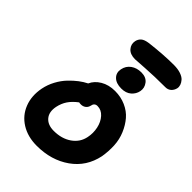

<svg xmlns="http://www.w3.org/2000/svg" viewBox="-278 -1141 1225 1225"><g transform="rotate(45 334.5 -528.0)"><path d="M344.2 -870.1Q299.8 -870.1 278.3 -894.8Q256.8 -919.4 263.2 -952.1Q267.6 -973.1 283.2 -987.1Q298.8 -1001 335 -1005.9Q452.6 -1020 545.9 -1020Q581.5 -1020 607.9 -1011Q634.3 -1002 646.7 -987.8Q659.2 -973.6 664.1 -958.7Q668.9 -943.8 666 -930.2Q660.6 -907.7 645.3 -894.3Q629.9 -880.9 607.9 -880.9Q509.8 -880.9 428.7 -875.5Q347.7 -870.1 344.2 -870.1ZM414.1 -675.8Q367.2 -675.8 343 -700.2Q318.8 -724.6 326.2 -761.2Q333.5 -797.9 362.5 -818.8Q391.6 -839.8 433.1 -839.8Q476.1 -839.8 497.3 -812Q518.6 -784.2 512.2 -751Q506.3 -719.7 481.2 -697.8Q456.1 -675.8 414.1 -675.8ZM291 -36.1Q210 -36.1 150.6 -73Q91.3 -109.9 66.2 -174.3Q41 -238.8 56.2 -316.9Q64.9 -360.4 86.2 -399.7Q107.4 -439 134.8 -467.5Q162.1 -496.1 188.7 -516.4Q215.3 -536.6 242.2 -549.8Q258.8 -587.9 300 -612.5Q341.3 -637.2 397.9 -637.2Q450.7 -637.2 495.1 -617.4Q539.6 -597.7 568.6 -563.7Q597.7 -529.8 616.9 -484.4Q636.2 -439 638.9 -388.2Q641.6 -337.4 632.8 -284.2Q608.9 -168 515.4 -102.1Q421.9 -36.1 291 -36.1ZM203.1 -298.8Q192.4 -244.1 219.5 -212.2Q246.6 -180.2 300.8 -180.2Q372.1 -180.2 421.4 -214.6Q470.7 -249 481.9 -306.2Q490.7 -348.1 481.7 -390.6Q472.7 -433.1 447 -461.7Q421.4 -490.2 386.2 -490.2Q358.9 -490.2 354 -460Q349.6 -441.9 335.9 -431.9Q322.3 -421.9 304.2 -421.9Q292 -421.9 287.1 -423.8Q250.5 -396 231 -366.9Q211.4 -337.9 203.1 -298.8Z"/></g></svg>

Font: Shantell Sans Irregular
Style: Bold Italic
Weight: 700
Italic angle: -11.31°
Designer: Stephen Nixon, Anya Danilova, Shantell Martin
Foundry: Arrow Type
Version: Version 1.006;[9816181b4]